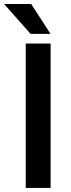

<svg xmlns="http://www.w3.org/2000/svg" viewBox="-46 -925 349 945"><path d="M203.1 -710.9V0H80.6V-710.9ZM107.4 -905.3 202.6 -758.3H104.5L-25.9 -905.3Z"/></svg>

Font: Vazirmatn RD Medium
Style: Regular
Weight: 500
Designer: Saber Rastikerdar
Foundry: Saber Rastikerdar
Version: Version 33.003